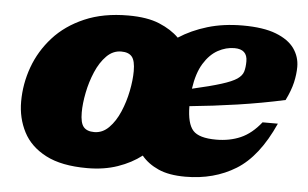

<svg xmlns="http://www.w3.org/2000/svg" viewBox="-44 -601 1093 681"><g transform="rotate(5 502.5 -261.0)"><path d="M387 -537Q454.5 -537 497.8 -519Q541 -501 568 -474Q612.5 -503 669.2 -520Q726 -537 794.5 -537Q868 -537 913 -519.5Q958 -502 978.8 -472.8Q999.5 -443.5 999.5 -407.5Q999.5 -381.5 992.8 -352Q986 -322.5 968.5 -287Q886.5 -269 799.8 -256.2Q713 -243.5 630.5 -235.5Q631 -173.5 652.5 -149.5Q674 -125.5 735 -125.5Q783.5 -125.5 822.2 -142.5Q861 -159.5 894 -201H948.5Q894.5 -80.5 817 -32.8Q739.5 15 637.5 15Q579 15 541.5 -1.8Q504 -18.5 481 -46.5Q445 -18.5 396.5 -1.8Q348 15 288 15Q196.5 15 140.8 -14Q85 -43 59.8 -92Q34.5 -141 34.5 -200Q34.5 -263 56.2 -323Q78 -383 121.5 -431.2Q165 -479.5 231.5 -508.2Q298 -537 387 -537ZM772 -454.5Q742 -454.5 713.2 -438.8Q684.5 -423 663.2 -388.5Q642 -354 634 -298Q700 -313 737.2 -324.8Q774.5 -336.5 791.8 -348.2Q809 -360 813.5 -375Q818 -390 818 -411.5Q818 -454.5 772 -454.5ZM302 -114.5Q331.5 -114.5 354.2 -137.5Q377 -160.5 392.2 -196.2Q407.5 -232 415.2 -271Q423 -310 423 -342Q423 -379 411.2 -393.2Q399.5 -407.5 373 -407.5Q343.5 -407.5 320.8 -384.5Q298 -361.5 282.8 -325.8Q267.5 -290 259.8 -251Q252 -212 252 -180Q252 -143 264 -128.8Q276 -114.5 302 -114.5Z"/></g></svg>

Font: Newsreader 6pt ExtraBold
Style: Italic
Weight: 800
Italic angle: -17°
Designer: Hugues Gentile
Foundry: Production Type
Version: Version 1.003; ttfautohint (v1.8.3)